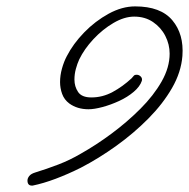

<svg xmlns="http://www.w3.org/2000/svg" viewBox="-20 -547 592 601"><path d="M82 34H80Q66 34 66 18Q66 11 71.5 4Q77 -3 90 -7Q126 -18 162.5 -32Q199 -46 233 -66Q281 -93 329.5 -129Q378 -165 419.5 -206.5Q461 -248 486 -292Q511 -336 511 -379Q511 -408 497.5 -434.5Q484 -461 459 -478Q434 -495 400 -495Q369 -495 335 -475Q301 -455 272.5 -424.5Q244 -394 228 -361Q222 -348 217.5 -331.5Q213 -315 213 -298Q213 -276 224.5 -259Q236 -242 266 -242Q301 -242 332.5 -259Q364 -276 392 -302Q396 -306 398.5 -309.5Q401 -313 408 -313Q415 -313 420.5 -307.5Q426 -302 424 -294Q418 -276 398.5 -259.5Q379 -243 353 -231Q327 -219 301 -212Q275 -205 257 -205Q222 -205 197 -223Q181 -235 174.5 -253Q168 -271 168 -290Q168 -311 174 -332.5Q180 -354 189 -371Q209 -410 243.5 -445.5Q278 -481 320 -504Q362 -527 403 -527Q483 -527 519.5 -483.5Q556 -440 551 -372Q547 -321 518.5 -271.5Q490 -222 444.5 -176Q399 -130 344 -90.5Q289 -51 233 -22Q193 -2 154.5 12.5Q116 27 82 34Z"/></svg>

Font: Meow Script
Style: Regular
Weight: 400
Designer: Robert E. Leuschke
Foundry: Robert E. Leuschke
Version: Version 1.010; ttfautohint (v1.8.3)